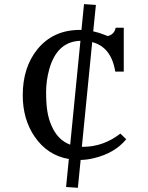

<svg xmlns="http://www.w3.org/2000/svg" viewBox="-20 -751 704 915"><path d="M375.5 -51.3Q472.2 -51.3 553.7 -114.3L581.5 -87.4Q527.3 -21 426.8 2.9Q395.5 10.7 364.3 11.2L351.1 144L294.9 140.1L308.1 6.8Q205.6 -10.7 144.5 -100.6Q88.4 -183.1 88.4 -297.4Q88.4 -429.7 158.2 -516.1Q233.4 -608.4 360.4 -608.4H368.2L380.4 -731.4L437 -727.5L424.3 -601.6Q451.2 -595.7 471.9 -587.4Q492.7 -579.1 493.7 -579.1Q525.4 -587.4 531.2 -618.7H569.8V-409.7H529.3Q510.3 -526.9 419.4 -550.3L370.1 -51.3ZM363.3 -556.6Q252 -553.2 214.8 -421.4Q199.7 -366.2 199.7 -312.7Q199.7 -259.3 205.3 -222.7Q210.9 -186 224.6 -154.3Q253.9 -84 314.5 -61.5Z"/></svg>

Font: Metamorphous
Style: Regular
Weight: 400
Designer: James Grieshaber
Foundry: James Grieshaber
Version: Version 1.001